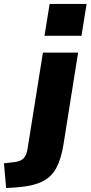

<svg xmlns="http://www.w3.org/2000/svg" viewBox="-112 -758 458 971"><path d="M113 -577 139 -738H326L300 -577ZM-81 193 -92 68 -42 62Q-9 59 6.5 43.5Q22 28 27 -3L105 -492H283L209 -27Q197 47 172 93Q147 139 97.5 162Q48 185 -34 190Z"/></svg>

Font: Nunito Sans Black
Style: Italic
Weight: 900
Italic angle: -9°
Designer: Vernon Adams
Foundry: Vernon Adams
Version: Version 3.006; ttfautohint (v1.8.3)